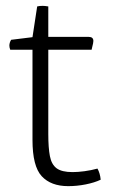

<svg xmlns="http://www.w3.org/2000/svg" viewBox="-20 -626 390 656"><path d="M91 -148V-456H15Q12 -464 12 -470Q12 -480 18 -490L91 -499L107 -604Q115 -606 126 -606Q133 -606 145 -604V-500H283Q299 -500 299 -486Q299 -480 295 -465L293 -456H145V-168Q145 -121 150.5 -92.5Q156 -64 173.5 -51Q191 -38 228 -38Q246 -38 268.5 -41Q291 -44 313 -50Q322 -34 324 -12Q303 -2 273 4Q243 10 213 10Q154 10 122.5 -24Q91 -58 91 -148Z"/></svg>

Font: Scope One
Style: Regular
Weight: 400
Designer: Dalton Maag Ltd
Foundry: Dalton Maag Ltd
Version: Version 1.002; ttfautohint (v1.4.1) -l 11 -r 50 -G 50 -x 14 